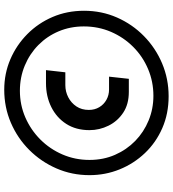

<svg xmlns="http://www.w3.org/2000/svg" viewBox="24 -782 796 883"><g transform="rotate(-90 421.5 -341.0)"><path d="M420 37Q340 37 273.5 8Q207 -21 158.5 -72Q110 -123 83.5 -188.5Q57 -254 57 -327Q57 -408 88 -479Q119 -550 173 -604Q227 -658 298 -688.5Q369 -719 450 -719Q524 -719 589.5 -691Q655 -663 705.5 -613Q756 -563 784.5 -496.5Q813 -430 813 -352Q813 -271 782 -200.5Q751 -130 696.5 -76.5Q642 -23 571 7Q500 37 420 37ZM440 -146Q383 -146 344 -172Q305 -198 284.5 -239.5Q264 -281 264 -327Q264 -389 292.5 -433.5Q321 -478 370 -502.5Q419 -527 480 -527H540L530 -438H471Q441 -438 415 -424.5Q389 -411 373 -387Q357 -363 357 -330Q357 -303 369.5 -282Q382 -261 403.5 -249Q425 -237 451 -237H510L500 -146ZM422 -33Q487 -33 545 -57.5Q603 -82 647 -126Q691 -170 716 -228Q741 -286 741 -353Q741 -415 718.5 -468.5Q696 -522 655.5 -562Q615 -602 561 -624.5Q507 -647 445 -647Q380 -647 322.5 -622Q265 -597 221 -553Q177 -509 152 -451Q127 -393 127 -327Q127 -263 150.5 -209.5Q174 -156 214.5 -116.5Q255 -77 308.5 -55Q362 -33 422 -33Z"/></g></svg>

Font: MuseoModerno Thin SemiBold
Style: Italic
Weight: 600
Italic angle: -9°
Version: Version 1.003